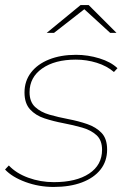

<svg xmlns="http://www.w3.org/2000/svg" viewBox="-23 -737 506 760"><path d="M189 3Q131 3 78 -16.5Q25 -36 -3 -66L12 -82Q41 -51 89 -33.5Q137 -16 190 -16Q279 -16 330 -50Q381 -84 381 -144Q381 -182 359 -202Q337 -222 302 -232Q267 -242 227.5 -249.5Q188 -257 153 -268.5Q118 -280 96 -304Q74 -328 74 -371Q74 -416 99.5 -449.5Q125 -483 171 -501.5Q217 -520 278 -520Q325 -520 370.5 -506Q416 -492 442 -467L428 -452Q400 -476 360 -488.5Q320 -501 277 -501Q194 -501 144 -466Q94 -431 94 -372Q94 -334 116 -313.5Q138 -293 173 -283Q208 -273 247.5 -265.5Q287 -258 322 -246Q357 -234 379 -211Q401 -188 401 -145Q401 -99 375 -66Q349 -33 301.5 -15Q254 3 189 3ZM162 -607 296 -717H328L438 -607H413L308 -703H314L191 -607Z"/></svg>

Font: Montserrat Thin Thin
Style: Italic
Weight: 250
Italic angle: -11.3°
Version: Version 9.000